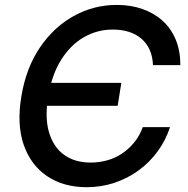

<svg xmlns="http://www.w3.org/2000/svg" viewBox="-20 -758 772 788"><path d="M335.9 10.3Q240.2 10.3 173.1 -35.2Q106 -80.6 77.1 -164.3Q48.3 -248 67.9 -363.3Q86.9 -479 143.6 -562.7Q200.2 -646.5 282.2 -692.1Q364.3 -737.8 459.5 -737.8Q517.1 -737.8 564.9 -720.9Q612.8 -704.1 647.7 -672.4Q682.6 -640.6 701.4 -595Q720.2 -549.3 720.2 -490.7H607.9Q606.4 -526.9 594 -554.2Q581.5 -581.5 559.3 -600.1Q537.1 -618.7 507.6 -627.7Q478 -636.7 442.9 -636.7Q378.9 -636.7 324.2 -605.2Q269.5 -573.7 231.2 -512.9Q192.9 -452.1 178.2 -363.8Q163.1 -275.9 181.2 -214.8Q199.2 -153.8 243.4 -122.3Q287.6 -90.8 351.6 -90.8Q386.7 -90.8 419.7 -99.9Q452.6 -108.9 480.7 -127.7Q508.8 -146.5 531 -173.6Q553.2 -200.7 565.9 -236.3H677.7Q660.2 -182.1 627.2 -137Q594.2 -91.8 549.1 -58.8Q503.9 -25.9 449.7 -7.8Q395.5 10.3 335.9 10.3ZM141.1 -323.7 156.2 -418H478L462.9 -323.7Z"/></svg>

Font: Inter 17pt Medium
Style: Italic
Weight: 500
Italic angle: -9.3988°
Version: Version 4.001;git-66647c0bb